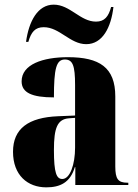

<svg xmlns="http://www.w3.org/2000/svg" viewBox="-20 -796 594 826"><path d="M351 -606C421 -606 458 -678 468 -766H458C447 -725 430 -703 393 -703C325 -703 282 -776 211 -776C142 -776 104 -704 92 -616H102C114 -658 131 -679 168 -679C237 -679 281 -606 351 -606ZM179 10C238 10 282 -10 302 -77H304V0H532V-10H528C488 -10 476 -26 476 -80V-381C476 -506 408 -550 272 -550C164 -550 73 -519 73 -446C73 -397 118 -377 212 -377C212 -501 222 -540 259 -540C293 -540 303 -514 303 -430V-299L231 -296C101 -291 36 -242 36 -143C36 -42 99 10 179 10ZM248 -26C223 -26 212 -52 212 -151C212 -246 227 -283 276 -287L303 -289V-161C303 -88 281 -26 248 -26Z"/></svg>

Font: Noto Serif Display Condensed Black
Style: Regular
Weight: 900
Width: 3
Designer: Monotype Design Team
Foundry: Monotype Imaging Inc.
Version: Version 2.009